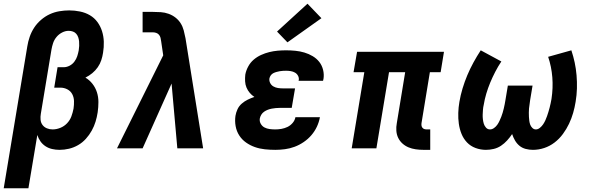

<svg xmlns="http://www.w3.org/2000/svg" viewBox="-27 -799 3197 1034"><path d="M-7 215 120 -549Q124 -575 133 -601Q142 -627 157 -650Q172 -673 194 -692Q216 -711 241 -722.5Q266 -734 293 -738.5Q320 -743 346 -743Q375 -743 404 -737Q433 -731 457 -717Q481 -703 497.5 -680.5Q514 -658 522.5 -631Q531 -604 532 -574.5Q533 -545 528 -515Q525 -495 518.5 -475Q512 -455 499.5 -437Q487 -419 470 -405Q453 -391 433 -381Q455 -368 471 -347.5Q487 -327 495 -302Q503 -277 503 -249.5Q503 -222 499 -194Q495 -168 487.5 -143.5Q480 -119 467 -95.5Q454 -72 435.5 -51.5Q417 -31 393.5 -17.5Q370 -4 344.5 2Q319 8 294 8Q273 8 253.5 3.5Q234 -1 218 -11.5Q202 -22 191 -37.5Q180 -53 174 -72Q174 -72 174 -72Q174 -72 174 -72L126 215ZM256 -102Q277 -102 298 -110.5Q319 -119 334.5 -135.5Q350 -152 357.5 -172.5Q365 -193 369 -214Q372 -234 371.5 -254.5Q371 -275 362 -292Q353 -309 335.5 -318Q318 -327 298 -327H265L283 -437H316Q332 -437 347.5 -445Q363 -453 373.5 -467Q384 -481 389 -496.5Q394 -512 397 -528Q399 -540 399.5 -552Q400 -564 399 -575.5Q398 -587 394.5 -597.5Q391 -608 384 -616.5Q377 -625 366 -629Q355 -633 343 -633Q325 -633 307.5 -624Q290 -615 277.5 -600Q265 -585 259 -567Q253 -549 250 -531L193 -187Q190 -170 191.5 -154Q193 -138 202 -126Q211 -114 225.5 -108Q240 -102 256 -102Z M603 0 852 -501 841 -576Q840 -586 837.5 -595.5Q835 -605 829 -612Q823 -619 814 -622Q805 -625 795 -625H741V-735H795Q817 -735 839 -733.5Q861 -732 881.5 -724.5Q902 -717 918.5 -704Q935 -691 946 -673.5Q957 -656 962.5 -635Q968 -614 972 -593L1067 0H928L897 -349L741 0Z M1456 8Q1427 8 1399 5Q1371 2 1345.5 -7Q1320 -16 1298 -31.5Q1276 -47 1261.5 -69.5Q1247 -92 1242 -119.5Q1237 -147 1241 -175Q1244 -193 1252 -210.5Q1260 -228 1275 -241Q1290 -254 1307.5 -262.5Q1325 -271 1343 -277Q1329 -286 1318 -299Q1307 -312 1300.5 -327.5Q1294 -343 1293 -361Q1292 -379 1294 -397Q1298 -419 1309.5 -440.5Q1321 -462 1339 -477.5Q1357 -493 1379 -503Q1401 -513 1423.5 -518.5Q1446 -524 1468.5 -526Q1491 -528 1514 -528Q1539 -528 1564 -525.5Q1589 -523 1612.5 -516Q1636 -509 1657 -496.5Q1678 -484 1692.5 -465.5Q1707 -447 1713 -422.5Q1719 -398 1715 -373Q1714 -371 1713.5 -368.5Q1713 -366 1713 -364H1581Q1581 -365 1581 -365.5Q1581 -366 1582 -367Q1584 -380 1578 -391Q1572 -402 1561.5 -408Q1551 -414 1538.5 -416Q1526 -418 1514 -418Q1505 -418 1496.5 -417.5Q1488 -417 1479.5 -415.5Q1471 -414 1462 -411.5Q1453 -409 1445 -405Q1437 -401 1431.5 -393.5Q1426 -386 1424 -377Q1422 -364 1428 -352Q1434 -340 1445.5 -333.5Q1457 -327 1470 -325Q1483 -323 1497 -323H1562L1544 -218H1480Q1469 -218 1458.5 -217Q1448 -216 1437 -214Q1426 -212 1415.5 -208Q1405 -204 1395.5 -197.5Q1386 -191 1380 -181Q1374 -171 1372 -160Q1370 -145 1377.5 -132Q1385 -119 1397.5 -112.5Q1410 -106 1425 -104Q1440 -102 1456 -102Q1472 -102 1489 -105Q1506 -108 1521.5 -115.5Q1537 -123 1549 -137Q1561 -151 1564 -168H1696Q1691 -141 1679.5 -116.5Q1668 -92 1650 -71Q1632 -50 1608.5 -34Q1585 -18 1559.5 -8.5Q1534 1 1507.5 4.5Q1481 8 1456 8ZM1521 -571 1465 -629 1629 -779 1704 -701Z M2253 8Q2232 8 2211.5 5Q2191 2 2173 -5.5Q2155 -13 2140.5 -26Q2126 -39 2117.5 -56.5Q2109 -74 2107.5 -94.5Q2106 -115 2110 -136L2155 -410H2068L2000 0H1867L1935 -410H1877L1896 -520H2364L2346 -410H2288L2243 -136Q2242 -129 2243 -122.5Q2244 -116 2248 -111Q2252 -106 2258 -104Q2264 -102 2271 -102H2290V8Z M2590 8Q2561 8 2534 -2Q2507 -12 2488 -32Q2469 -52 2458.5 -78Q2448 -104 2444 -132.5Q2440 -161 2441 -191Q2442 -221 2447 -250Q2453 -286 2464 -322.5Q2475 -359 2489.5 -393.5Q2504 -428 2522.5 -462Q2541 -496 2562 -528L2673 -468Q2655 -441 2640 -412Q2625 -383 2613 -354Q2601 -325 2592 -295Q2583 -265 2578 -234Q2575 -222 2574 -208.5Q2573 -195 2572.5 -182.5Q2572 -170 2573.5 -157Q2575 -144 2578.5 -132.5Q2582 -121 2590.5 -111.5Q2599 -102 2612 -102Q2623 -102 2633.5 -109.5Q2644 -117 2651 -127Q2658 -137 2663 -148Q2668 -159 2672.5 -170Q2677 -181 2680 -192Q2683 -203 2686 -214.5Q2689 -226 2691 -237.5Q2693 -249 2695 -260L2708 -338H2841L2828 -260Q2827 -249 2825 -237.5Q2823 -226 2822 -215Q2821 -204 2821 -192.5Q2821 -181 2821.5 -170Q2822 -159 2823.5 -148Q2825 -137 2828.5 -127.5Q2832 -118 2840 -110Q2848 -102 2859 -102Q2870 -102 2880.5 -110.5Q2891 -119 2898 -129.5Q2905 -140 2910 -151Q2915 -162 2919 -173.5Q2923 -185 2926.5 -196.5Q2930 -208 2933 -219.5Q2936 -231 2938.5 -243Q2941 -255 2943 -266Q2952 -325 2947.5 -382.5Q2943 -440 2925 -493L3050 -528Q3061 -495 3068 -462Q3075 -429 3078 -393.5Q3081 -358 3080 -322.5Q3079 -287 3073 -251Q3068 -220 3059.5 -190.5Q3051 -161 3037.5 -132.5Q3024 -104 3004.5 -77.5Q2985 -51 2959.5 -31.5Q2934 -12 2904 -2Q2874 8 2843 8Q2823 8 2804 3Q2785 -2 2770.5 -14Q2756 -26 2746.5 -42.5Q2737 -59 2731 -77Q2719 -59 2704 -42.5Q2689 -26 2671 -14Q2653 -2 2632 3Q2611 8 2590 8Z"/></svg>

Font: Iosevka Etoile XBdObl
Style: Regular
Weight: 800
Italic angle: -9°
Designer: Belleve Invis
Foundry: Belleve Invis
Version: Version 15.5.2; ttfautohint (v1.8.4)